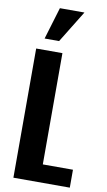

<svg xmlns="http://www.w3.org/2000/svg" viewBox="-114 -1132 659 1185"><g transform="rotate(10 216.0 -540.0)"><path d="M100.6 -879.4 161.1 -1080.1H314.9L191.4 -879.4ZM60.1 0V-809.6H224.6V-112.3H413.6V0Z"/></g></svg>

Font: Oswald
Style: DemiBold
Weight: 600
Designer: Vernon Adams
Foundry: Vernon Adams
Version: 3.0; ttfautohint (v0.95) -l 8 -r 50 -G 200 -x 0 -w "G" -W -c